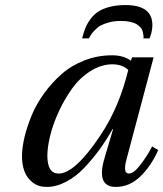

<svg xmlns="http://www.w3.org/2000/svg" viewBox="-20 -718 638 750"><path d="M65.9 -106.9Q65.9 -141.1 75.7 -182.1Q85.4 -223.1 104 -267.8Q122.6 -312.5 152.8 -354Q183.1 -395.5 220.7 -428.7Q258.3 -461.9 309.6 -481.9Q360.8 -502 418 -502Q461.9 -502 491.2 -481L496.1 -494.1H580.1L474.1 -95.2Q459 -40 483.9 -40Q502.4 -40 529.1 -75Q555.7 -109.9 574.2 -146L598.1 -131.8Q569.8 -68.4 527.6 -28.1Q485.4 12.2 432.1 12.2Q355 12.2 388.2 -100.1L421.9 -213.9H419.9Q395.5 -170.9 369.4 -134.8Q343.3 -98.6 310.1 -63.5Q276.9 -28.3 238.5 -8.1Q200.2 12.2 162.1 12.2Q129.9 12.2 107.4 -5.4Q85 -22.9 75.4 -49.1Q65.9 -75.2 65.9 -106.9ZM165 -109.9Q165 -40 209 -40Q273.4 -40 374 -191.9Q445.8 -299.8 481 -444.8Q457.5 -466.8 419.9 -466.8Q375 -466.8 333.3 -440.2Q291.5 -413.6 262 -372.6Q232.4 -331.5 210 -283Q187.5 -234.4 176.3 -189Q165 -143.6 165 -109.9ZM575.2 -620.1Q575.2 -594.2 564 -567.9H540Q541.5 -572.8 540.3 -579.8Q539.1 -586.9 537.6 -594.5Q536.1 -602.1 529.8 -609.6Q523.4 -617.2 514.4 -623Q505.4 -628.9 489.3 -632.6Q473.1 -636.2 452.1 -636.2Q426.8 -636.2 406 -630.6Q385.3 -625 373.3 -618.4Q361.3 -611.8 350.3 -600.1Q339.4 -588.4 336.2 -583.3Q333 -578.1 327.1 -567.9H300.8Q306.2 -590.3 313.2 -607.9Q320.3 -625.5 333.3 -643.3Q346.2 -661.1 363.8 -672.6Q381.3 -684.1 408.4 -691.2Q435.5 -698.2 470.2 -698.2Q575.2 -698.2 575.2 -620.1Z"/></svg>

Font: Linguistics Pro
Style: Italic
Weight: 400
Italic angle: -12°
Designer: Stefan Peev, Context Ltd
Foundry: Stefan Peev, Context Ltd
Version: Version 001.000